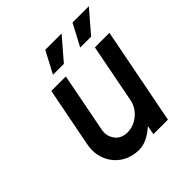

<svg xmlns="http://www.w3.org/2000/svg" viewBox="-172 -746 876 876"><g transform="rotate(-45 266.5 -308.0)"><path d="M419.4 -468.8H513.2L421.9 0H328.1L336.4 -43.9Q311.5 -21.5 285.2 -8.3Q258.8 4.9 233.4 4.9Q181.2 4.4 143.8 -20.8Q106.4 -45.9 89.4 -88.4Q78.6 -114.7 78.6 -145Q78.6 -163.1 82.5 -182.6L138.2 -468.8H231.9L176.3 -182.6Q174.3 -172.4 174.3 -162.6Q174.3 -136.2 193.1 -113Q211.9 -89.8 251.5 -88.9Q292 -89.8 324 -116.7Q356 -143.6 363.8 -182.6ZM251.5 -621.1H356.9L266.1 -515.6H195.8ZM427.2 -621.1H532.7L441.9 -515.6H371.6Z"/></g></svg>

Font: Lambda
Style: Italic
Weight: 400
Italic angle: -11°
Designer: GGBotNet
Version: 0.22